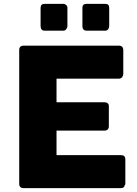

<svg xmlns="http://www.w3.org/2000/svg" viewBox="-20 -980 715 1000"><path d="M80.1 -719.7Q80.1 -730.5 85.9 -736.3Q91.8 -742.2 102.5 -742.2Q267.6 -742.2 598.6 -742.2Q610.4 -742.2 616.2 -736.3Q622.1 -729.5 622.1 -718.8Q622.1 -676.8 622.1 -594.7Q622.1 -585.9 616.2 -578.1Q610.4 -570.3 598.6 -570.3Q490.2 -570.3 274.4 -570.3Q274.4 -540 274.4 -447.3Q336.9 -447.3 524.4 -447.3Q534.2 -447.3 540 -442.4Q546.9 -438.5 546.9 -427.7Q546.9 -391.6 546.9 -319.3Q546.9 -312.5 541 -305.7Q535.2 -299.8 525.4 -299.8Q441.4 -299.8 274.4 -299.8Q274.4 -267.6 274.4 -171.9Q358.4 -171.9 610.4 -171.9Q632.8 -171.9 632.8 -149.4Q632.8 -107.4 632.8 -23.4Q632.8 -17.6 628.9 -13.7Q627 0 608.4 0Q439.5 0 102.5 0Q92.8 0 86.9 -4.9Q80.1 -10.7 80.1 -21.5Q80.1 -253.9 80.1 -719.7ZM191.4 -939.5Q191.4 -960 212.9 -960Q245.1 -960 310.5 -960Q317.4 -960 324.2 -954.1Q331.1 -949.2 331.1 -939.5Q331.1 -907.2 331.1 -844.7Q331.1 -835.9 325.2 -828.1Q319.3 -820.3 310.5 -820.3Q278.3 -820.3 212.9 -820.3Q191.4 -820.3 191.4 -844.7Q191.4 -876 191.4 -939.5ZM409.2 -939.5Q409.2 -960 431.6 -960Q463.9 -960 528.3 -960Q548.8 -960 548.8 -939.5Q548.8 -907.2 548.8 -844.7Q548.8 -835.9 543.9 -828.1Q538.1 -820.3 528.3 -820.3Q496.1 -820.3 431.6 -820.3Q409.2 -820.3 409.2 -844.7Q409.2 -876 409.2 -939.5Z"/></svg>

Font: Cocogoose
Style: Regular
Weight: 400
Designer: Cosimo Lorenzo Pancini
Version: Version 1.000